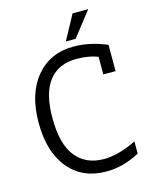

<svg xmlns="http://www.w3.org/2000/svg" viewBox="-127 -934 810 1027"><g transform="rotate(-15 278.0 -420.0)"><path d="M518.5 -37Q427.2 12.3 333.3 12.3Q201.2 12.3 125.3 -79.6Q49.4 -171.6 49.4 -333.3Q49.4 -493.8 127.2 -586.4Q204.9 -679 334.6 -679Q424.7 -679 518.5 -639.5V-493.8H450.6V-591.4Q401.2 -611.1 332.1 -611.1Q233.3 -611.1 180.2 -543.8Q127.2 -476.5 127.2 -338.3Q127.2 -193.8 182.7 -124.7Q238.3 -55.6 337 -55.6Q419.8 -55.6 518.5 -104.9ZM376.5 -851.9H463L356.8 -716H302.5Z"/></g></svg>

Font: Slabo 27px
Style: Regular
Weight: 400
Version: Version 1.02 Build 003a